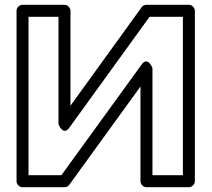

<svg xmlns="http://www.w3.org/2000/svg" viewBox="-20 -756 885 801"><path d="M604 -686H743V-25H616V-472C616 -472 597 -523 571 -487L236 -25H99V-686H224V-238C224 -238 243 -187 269 -223ZM591 -736C584 -736 576 -733 571 -726L274 -315V-711C274 -722 264 -736 249 -736H74C63 -736 49 -726 49 -711V0C49 11 59 25 74 25H249C256 25 264 22 269 15L566 -395V0C566 11 576 25 591 25H768C779 25 793 15 793 0V-711C793 -722 783 -736 768 -736Z"/></svg>

Font: Asimov
Style: XWidOu
Weight: 500
Designer: Google
Version: Version 2.000980; 2014